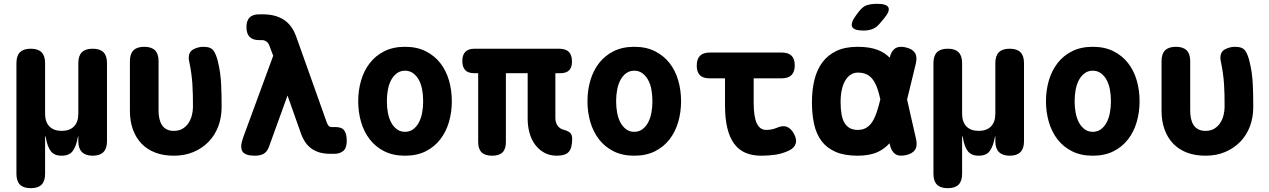

<svg xmlns="http://www.w3.org/2000/svg" viewBox="-20 -805 6640 1005"><path d="M141 180Q103 180 84.5 161.5Q66 143 66 105V-475Q66 -513 84.5 -531.5Q103 -550 141 -550Q179 -550 197.5 -531.5Q216 -513 216 -475V-210Q216 -167 238.5 -143.5Q261 -120 303 -120Q345 -120 367.5 -143.5Q390 -167 390 -210V-475Q390 -513 408.5 -531.5Q427 -550 465 -550Q503 -550 521.5 -531.5Q540 -513 540 -475V-65Q540 -28 521.5 -9Q503 10 465 10Q428 10 409 -9Q390 -28 390 -65V-85Q390 -95 389.5 -95Q389 -95 387 -85Q379 -40 361 -15Q343 10 303 10Q263 10 245 -15Q227 -40 220 -85Q217 -95 216.5 -95Q216 -95 216 -85V105Q216 143 197.5 161.5Q179 180 141 180Z M660 -485Q660 -523 678.5 -541.5Q697 -560 735 -560Q773 -560 791.5 -541.5Q810 -523 810 -485V-225Q810 -204 814 -185Q818 -166 827 -151.5Q836 -137 851.5 -128.5Q867 -120 890 -120Q917 -120 936 -131.5Q955 -143 967 -161.5Q979 -180 984.5 -202Q990 -224 990 -245Q990 -278 989.5 -307.5Q989 -337 987 -365.5Q985 -394 981 -423Q977 -452 970 -485Q969 -490 968.5 -493.5Q968 -497 968 -502Q968 -534 992.5 -547Q1017 -560 1045 -560Q1084 -560 1098 -539.5Q1112 -519 1120 -485Q1128 -453 1132 -423.5Q1136 -394 1137.5 -365Q1139 -336 1139.5 -306.5Q1140 -277 1140 -244Q1140 -190 1122.5 -143.5Q1105 -97 1072 -63Q1039 -29 993 -9.5Q947 10 890 10Q836 10 793.5 -6Q751 -22 721.5 -52.5Q692 -83 676 -126.5Q660 -170 660 -224Z M1388 -37Q1378 -10 1360 0Q1342 10 1314 10Q1263 10 1249 -12.5Q1235 -35 1252 -83L1410 -513L1389 -569Q1384 -581 1374 -588Q1364 -595 1353 -595H1337Q1303 -595 1286.5 -612Q1270 -629 1270 -663Q1270 -697 1286.5 -713.5Q1303 -730 1337 -730H1357Q1421 -730 1465 -702Q1509 -674 1531 -612L1689 -168Q1694 -153 1700 -146.5Q1706 -140 1714 -140H1735Q1770 -140 1782.5 -121.5Q1795 -103 1795 -68Q1795 -31 1777.5 -15.5Q1760 0 1730 0H1707Q1650 0 1612 -26Q1574 -52 1554 -110L1485 -305Z M2100 10Q2038 10 1992 -13Q1946 -36 1915.5 -75.5Q1885 -115 1870 -166.5Q1855 -218 1855 -275Q1855 -332 1870 -383.5Q1885 -435 1915.5 -474.5Q1946 -514 1992 -537Q2038 -560 2100 -560Q2162 -560 2208 -537Q2254 -514 2284.5 -475Q2315 -436 2330 -384.5Q2345 -333 2345 -275Q2345 -218 2330 -166.5Q2315 -115 2284.5 -75.5Q2254 -36 2208 -13Q2162 10 2100 10ZM2100 -115Q2124 -115 2142 -128Q2160 -141 2172 -163Q2184 -185 2189.5 -214Q2195 -243 2195 -275Q2195 -308 2189.5 -337Q2184 -366 2172 -387.5Q2160 -409 2142 -422Q2124 -435 2100 -435Q2076 -435 2058 -422Q2040 -409 2028 -387Q2016 -365 2010.5 -336Q2005 -307 2005 -275Q2005 -243 2010.5 -214Q2016 -185 2028 -163Q2040 -141 2058 -128Q2076 -115 2100 -115Z M2895 10Q2857 10 2828.5 -6Q2800 -22 2780.5 -48.5Q2761 -75 2751.5 -110Q2742 -145 2742 -183V-422H2628V-62Q2628 -25 2610.5 -7.5Q2593 10 2556 10Q2519 10 2501 -7.5Q2483 -25 2483 -62V-422H2462Q2430 -422 2415 -438Q2400 -454 2400 -486Q2400 -518 2416 -534Q2432 -550 2464 -550H2906Q2941 -550 2957.5 -533.5Q2974 -517 2974 -482Q2974 -452 2959 -437Q2944 -422 2914 -422H2887V-188Q2887 -164 2898.5 -147.5Q2910 -131 2930 -126Q2956 -119 2965.5 -108.5Q2975 -98 2975 -78Q2975 -30 2957 -10Q2939 10 2895 10Z M3300 10Q3238 10 3192 -13Q3146 -36 3115.5 -75.5Q3085 -115 3070 -166.5Q3055 -218 3055 -275Q3055 -332 3070 -383.5Q3085 -435 3115.5 -474.5Q3146 -514 3192 -537Q3238 -560 3300 -560Q3362 -560 3408 -537Q3454 -514 3484.5 -475Q3515 -436 3530 -384.5Q3545 -333 3545 -275Q3545 -218 3530 -166.5Q3515 -115 3484.5 -75.5Q3454 -36 3408 -13Q3362 10 3300 10ZM3300 -115Q3324 -115 3342 -128Q3360 -141 3372 -163Q3384 -185 3389.5 -214Q3395 -243 3395 -275Q3395 -308 3389.5 -337Q3384 -366 3372 -387.5Q3360 -409 3342 -422Q3324 -435 3300 -435Q3276 -435 3258 -422Q3240 -409 3228 -387Q3216 -365 3210.5 -336Q3205 -307 3205 -275Q3205 -243 3210.5 -214Q3216 -185 3228 -163Q3240 -141 3258 -128Q3276 -115 3300 -115Z M4072 -530Q4106 -530 4123 -513.5Q4140 -497 4140 -463Q4140 -429 4123 -412Q4106 -395 4072 -395H3925V-270Q3925 -193 3941.5 -159Q3958 -125 3990 -125Q4004 -125 4018 -127.5Q4032 -130 4046 -136Q4078 -150 4099.5 -141Q4121 -132 4135 -106Q4152 -76 4145 -53.5Q4138 -31 4112 -18Q4077 -1 4040.5 4.5Q4004 10 3965 10Q3918 10 3882.5 -5Q3847 -20 3823 -52.5Q3799 -85 3787 -135Q3775 -185 3775 -254V-395H3693Q3660 -395 3643.5 -411.5Q3627 -428 3627 -461Q3627 -496 3644 -513Q3661 -530 3696 -530Z M4586 -683Q4569 -662 4548 -653.5Q4527 -645 4501 -645Q4450 -645 4440.5 -664.5Q4431 -684 4461 -725L4476 -745Q4496 -771 4518 -778Q4540 -785 4571 -785Q4622 -785 4630.5 -765.5Q4639 -746 4607 -708ZM4775 -77Q4783 -42 4770 -21.5Q4757 -1 4722 7Q4687 15 4666.5 1.5Q4646 -12 4638 -47L4636 -55Q4611 -27 4576 -10Q4533 10 4470 10Q4400 10 4354 -10Q4308 -30 4280.5 -66.5Q4253 -103 4241.5 -154.5Q4230 -206 4230 -270Q4230 -334 4243 -387Q4256 -440 4284.5 -478.5Q4313 -517 4358.5 -538.5Q4404 -560 4470 -560Q4533 -560 4576 -543Q4612 -529 4637 -503Q4645 -538 4666 -552Q4686 -565 4721 -557Q4756 -549 4769 -528.5Q4782 -508 4774 -473L4728 -284ZM4588 -285Q4581 -318 4572 -343Q4562 -371 4548 -389.5Q4534 -408 4515 -416.5Q4496 -425 4470 -425Q4450 -425 4433.5 -414.5Q4417 -404 4405 -384.5Q4393 -365 4386.5 -336Q4380 -307 4380 -270Q4380 -234 4385 -206.5Q4390 -179 4401 -161Q4412 -143 4429 -134Q4446 -125 4470 -125Q4496 -125 4515 -136.5Q4534 -148 4547.5 -170Q4561 -192 4571 -224Q4580 -251 4588 -285Z M4941 180Q4903 180 4884.5 161.5Q4866 143 4866 105V-475Q4866 -513 4884.5 -531.5Q4903 -550 4941 -550Q4979 -550 4997.5 -531.5Q5016 -513 5016 -475V-210Q5016 -167 5038.5 -143.5Q5061 -120 5103 -120Q5145 -120 5167.5 -143.5Q5190 -167 5190 -210V-475Q5190 -513 5208.5 -531.5Q5227 -550 5265 -550Q5303 -550 5321.5 -531.5Q5340 -513 5340 -475V-65Q5340 -28 5321.5 -9Q5303 10 5265 10Q5228 10 5209 -9Q5190 -28 5190 -65V-85Q5190 -95 5189.5 -95Q5189 -95 5187 -85Q5179 -40 5161 -15Q5143 10 5103 10Q5063 10 5045 -15Q5027 -40 5020 -85Q5017 -95 5016.5 -95Q5016 -95 5016 -85V105Q5016 143 4997.5 161.5Q4979 180 4941 180Z M5700 10Q5638 10 5592 -13Q5546 -36 5515.5 -75.5Q5485 -115 5470 -166.5Q5455 -218 5455 -275Q5455 -332 5470 -383.5Q5485 -435 5515.5 -474.5Q5546 -514 5592 -537Q5638 -560 5700 -560Q5762 -560 5808 -537Q5854 -514 5884.5 -475Q5915 -436 5930 -384.5Q5945 -333 5945 -275Q5945 -218 5930 -166.5Q5915 -115 5884.5 -75.5Q5854 -36 5808 -13Q5762 10 5700 10ZM5700 -115Q5724 -115 5742 -128Q5760 -141 5772 -163Q5784 -185 5789.5 -214Q5795 -243 5795 -275Q5795 -308 5789.5 -337Q5784 -366 5772 -387.5Q5760 -409 5742 -422Q5724 -435 5700 -435Q5676 -435 5658 -422Q5640 -409 5628 -387Q5616 -365 5610.5 -336Q5605 -307 5605 -275Q5605 -243 5610.5 -214Q5616 -185 5628 -163Q5640 -141 5658 -128Q5676 -115 5700 -115Z M6060 -485Q6060 -523 6078.5 -541.5Q6097 -560 6135 -560Q6173 -560 6191.5 -541.5Q6210 -523 6210 -485V-225Q6210 -204 6214 -185Q6218 -166 6227 -151.5Q6236 -137 6251.5 -128.5Q6267 -120 6290 -120Q6317 -120 6336 -131.5Q6355 -143 6367 -161.5Q6379 -180 6384.5 -202Q6390 -224 6390 -245Q6390 -278 6389.5 -307.5Q6389 -337 6387 -365.5Q6385 -394 6381 -423Q6377 -452 6370 -485Q6369 -490 6368.5 -493.5Q6368 -497 6368 -502Q6368 -534 6392.5 -547Q6417 -560 6445 -560Q6484 -560 6498 -539.5Q6512 -519 6520 -485Q6528 -453 6532 -423.5Q6536 -394 6537.5 -365Q6539 -336 6539.5 -306.5Q6540 -277 6540 -244Q6540 -190 6522.5 -143.5Q6505 -97 6472 -63Q6439 -29 6393 -9.5Q6347 10 6290 10Q6236 10 6193.5 -6Q6151 -22 6121.5 -52.5Q6092 -83 6076 -126.5Q6060 -170 6060 -224Z"/></svg>

Font: Maple Mono NL ExtraBold
Style: Regular
Weight: 800
Monospace: yes
Designer: subframe7536
Version: Version 7.000